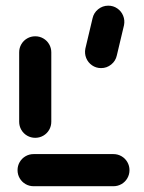

<svg xmlns="http://www.w3.org/2000/svg" viewBox="-20 -644 499 664"><path d="M427.8 -55.6Q427.8 -40.4 420.4 -27.6Q413 -14.8 400.2 -7.4Q387.4 0 372.2 0H96.3Q81.1 0 68.3 -7.4Q55.6 -14.8 48.1 -27.6Q40.7 -40.4 40.7 -55.6Q40.7 -70.7 48.1 -83.5Q55.6 -96.3 68.3 -103.7Q81.1 -111.1 96.3 -111.1H372.2Q387.4 -111.1 400.2 -103.7Q413 -96.3 420.4 -83.5Q427.8 -70.7 427.8 -55.6ZM101.9 -167.4Q86.7 -167.4 73.9 -174.8Q61.1 -182.2 53.7 -195Q46.3 -207.8 46.3 -223V-463Q46.3 -478.1 53.7 -490.9Q61.1 -503.7 73.9 -511.1Q86.7 -518.5 101.9 -518.5Q117 -518.5 129.8 -511.1Q142.6 -503.7 150 -490.9Q157.4 -478.1 157.4 -463V-223Q157.4 -207.8 150 -195Q142.6 -182.2 129.8 -174.8Q117 -167.4 101.9 -167.4ZM408.9 -557 384.1 -452.6Q380 -433.3 364.6 -420.9Q349.3 -408.5 329.6 -408.5Q312.2 -408.5 298.3 -418.1Q284.4 -427.8 278.1 -443.3Q271.9 -458.9 275.2 -475.9L300 -580.4Q304.1 -599.6 319.4 -612Q334.8 -624.4 354.4 -624.4Q371.9 -624.4 385.7 -614.8Q399.6 -605.2 405.9 -589.6Q412.2 -574.1 408.9 -557Z"/></svg>

Font: 26F Galaxy Sans
Style: Regular
Weight: 400
Designer: C₂₉H₂₅N₃O₅
Version: Version 1.100;FEAKit 1.0